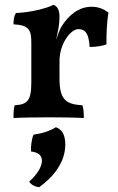

<svg xmlns="http://www.w3.org/2000/svg" viewBox="-20 -487 489 797"><path d="M430 -435C408 -451 387 -459 360 -459C307 -459 265 -424 236 -378C228 -366 222 -346 213 -322C220 -355 227 -384 227 -417C227 -448 217 -461 202 -467C171 -451 103 -435 46 -433C38 -420 36 -404 36 -386C101 -383 110 -362 110 -310V-144C110 -70 94 -53 41 -50C37 -37 36 -20 36 3C67 1 133 0 187 0C239 0 295 1 328 3C328 -17 327 -36 322 -50C253 -54 227 -74 227 -161V-234C227 -305 273 -366 305 -366C332 -366 349 -351 352 -292C375 -292 406 -296 422 -303C421 -342 424 -399 430 -435ZM212 41C187 57 155 67 119 72C111 92 107 124 109 142C139 145 154 158 154 180C154 204 136 236 101 267C110 280 124 288 143 290C202 247 251 187 251 113C251 75 239 51 212 41Z"/></svg>

Font: Vollkorn Semibold
Style: Regular
Weight: 600
Designer: Friedrich Althausen
Foundry: Friedrich Althausen
Version: Version 4.015;PS 004.015;hotconv 1.0.88;makeotf.lib2.5.64775